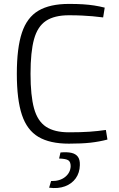

<svg xmlns="http://www.w3.org/2000/svg" viewBox="-20 -722 607 981"><path d="M332 -702Q374 -702 404.5 -700Q435 -698 461 -694Q487 -690 515 -683L507 -633Q477 -637 452.5 -639Q428 -641 399.5 -642.5Q371 -644 332 -644Q258 -644 215 -615.5Q172 -587 154 -522Q136 -457 136 -345Q136 -233 154 -168Q172 -103 215 -74.5Q258 -46 332 -46Q394 -46 437 -49Q480 -52 521 -58L529 -9Q487 2 442.5 7Q398 12 332 12Q235 12 176.5 -22.5Q118 -57 92 -135Q66 -213 66 -345Q66 -477 92 -555Q118 -633 176.5 -667.5Q235 -702 332 -702ZM289 57Q323 54 345 59Q367 64 378 79Q389 94 388 122Q387 161 367 189Q347 217 312 230Q277 243 231 237L241 203Q286 204 313 182Q340 160 341 127Q341 105 329 97Q317 89 282 88Z"/></svg>

Font: Exo 2 Light
Style: Regular
Weight: 300
Designer: Natanael Gama
Foundry: Natanael Gama
Version: Version 2.010